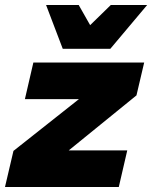

<svg xmlns="http://www.w3.org/2000/svg" viewBox="-43 -751 611 771"><path d="M-23 0 11 -145 274 -353H57L91 -500H536L505 -368L233 -147H468L434 0ZM209 -555 142 -731H273L319 -650L402 -731H548L400 -555Z"/></svg>

Font: Prodigy Sans ExtraBold
Style: Italic
Weight: 800
Italic angle: -13°
Designer: Wei Huang
Foundry: Wei Huang
Version: Version 1.003; ttfautohint (v1.8.3)